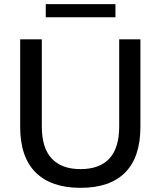

<svg xmlns="http://www.w3.org/2000/svg" viewBox="-20 -894 773 923"><path d="M367 9Q226 9 151.5 -65Q77 -139 77 -284V-705H181V-286Q181 -183 228.5 -132Q276 -81 367 -81Q459 -81 506 -132Q553 -183 553 -286V-705H655V-284Q655 -139 582 -65Q509 9 367 9ZM200 -811V-874H535V-811Z"/></svg>

Font: Nunito Sans 12pt ExtraLight 12pt SemiBold
Style: Regular
Weight: 600
Version: Version 3.101;gftools[0.9.27]